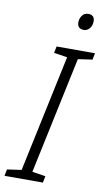

<svg xmlns="http://www.w3.org/2000/svg" viewBox="-106 -958 554 1005"><g transform="rotate(10 171.5 -455.5)"><path d="M-6 0 1 -35 77 -46 209 -668 138 -679 145 -714H349L342 -679L266 -668L134 -46L205 -35L198 0ZM270 -824Q288 -824 300.5 -839.5Q313 -855 313 -877Q313 -911 279 -911Q258 -911 246.5 -894.5Q235 -878 235 -859Q235 -824 270 -824Z"/></g></svg>

Font: Noto Sans UI Light
Style: Italic
Weight: 300
Italic angle: -12°
Designer: Monotype Design Team
Foundry: Monotype Imaging Inc.
Version: Version 1.901